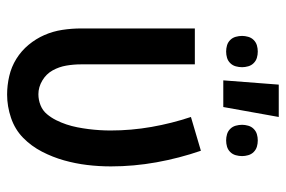

<svg xmlns="http://www.w3.org/2000/svg" viewBox="-152 -644 804 540"><g transform="rotate(90 250.0 -374.0)"><path d="M246 8Q220 8 194 2Q168 -4 145.5 -18Q123 -32 106 -52.5Q89 -73 78.5 -97Q68 -121 64 -147.5Q60 -174 60 -200V-520H161V-200Q161 -179 164.5 -158.5Q168 -138 178 -120Q188 -102 206.5 -91Q225 -80 245 -80Q261 -80 276 -86Q291 -92 301 -104Q311 -116 318 -130Q325 -144 330 -159Q335 -174 338 -189.5Q341 -205 343 -220.5Q345 -236 346 -252Q347 -268 347 -283Q347 -341 337 -398Q327 -455 309 -509L404 -537Q425 -476 436.5 -412Q448 -348 448 -284Q448 -250 444 -217Q440 -184 431 -152Q422 -120 406.5 -90Q391 -60 367.5 -37Q344 -14 311.5 -3Q279 8 246 8ZM206 -600 218 -756H309L281 -600ZM375 -608Q366 -608 357.5 -610.5Q349 -613 342.5 -619.5Q336 -626 333.5 -635Q331 -644 331 -653Q331 -661 333.5 -670Q336 -679 342.5 -685.5Q349 -692 357.5 -694.5Q366 -697 375 -697Q384 -697 392.5 -694.5Q401 -692 407.5 -685.5Q414 -679 416.5 -670Q419 -661 419 -653Q419 -644 416.5 -635Q414 -626 407.5 -619.5Q401 -613 392.5 -610.5Q384 -608 375 -608ZM125 -608Q116 -608 107.5 -610.5Q99 -613 92.5 -619.5Q86 -626 83.5 -635Q81 -644 81 -653Q81 -661 83.5 -670Q86 -679 92.5 -685.5Q99 -692 107.5 -694.5Q116 -697 125 -697Q134 -697 142.5 -694.5Q151 -692 157.5 -685.5Q164 -679 166.5 -670Q169 -661 169 -653Q169 -644 166.5 -635Q164 -626 157.5 -619.5Q151 -613 142.5 -610.5Q134 -608 125 -608Z"/></g></svg>

Font: Iosevka Curly Semibold
Style: Regular
Weight: 600
Monospace: yes
Designer: Belleve Invis
Foundry: Belleve Invis
Version: Version 22.1.2; ttfautohint (v1.8.4)